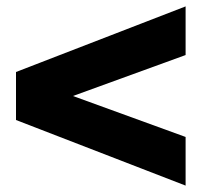

<svg xmlns="http://www.w3.org/2000/svg" viewBox="-20 -580 640 600"><path d="M30 -205V-355L560 -560V-408L208 -280L560 -152V0Z"/></svg>

Font: Tektur
Style: Bold
Weight: 700
Designer: Adam Jagosz
Foundry: Adam Jagosz
Version: Version 1.005;gftools[0.9.30]